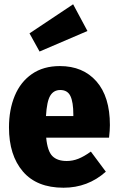

<svg xmlns="http://www.w3.org/2000/svg" viewBox="-20 -860 551 898"><path d="M490 -216H196Q202 -153 225 -130Q248 -107 292 -107Q320 -107 346.5 -117.5Q373 -128 405 -151L475 -57Q391 18 277 18Q152 18 87 -58Q22 -134 22 -264Q22 -347 49 -412Q76 -477 129.5 -514Q183 -551 260 -551Q368 -551 431 -479.5Q494 -408 494 -275Q494 -250 490 -216ZM323 -324Q323 -382 309.5 -410.5Q296 -439 262 -439Q231 -439 215 -412.5Q199 -386 195 -317H323ZM322 -840 389 -715 165 -619 118 -704Z"/></svg>

Font: Fira Sans Condensed ExtraBold
Style: Regular
Weight: 800
Width: 3
Designer: Carrois Corporate & Edenspiekermann AG
Foundry: Carrois Corporate GbR & Edenspiekermann AG
Version: Version 4.203